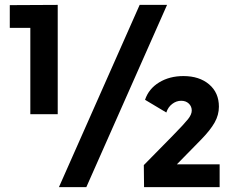

<svg xmlns="http://www.w3.org/2000/svg" viewBox="-20 -765 958 785"><path d="M104 -298V-651H20V-744L216 -745V-298ZM221 0 551 -745H663L333 0ZM569 0 568 -90 686 -210Q733 -258 748.5 -277.5Q764 -297 764 -313Q764 -330 752 -341.5Q740 -353 721 -353Q701 -353 684 -340Q667 -327 660 -305L573 -357Q588 -402 630.5 -428Q673 -454 730 -454Q795 -454 835 -420Q875 -386 875 -329Q875 -295 857.5 -264Q840 -233 803 -195L703 -93H878V0Z"/></svg>

Font: Plus Jakarta Display
Style: Bold
Weight: 700
Designer: Gumpita Rahayu
Foundry: Tokotype Studio
Version: Version 1.000;hotconv 1.0.109;makeotfexe 2.5.65596